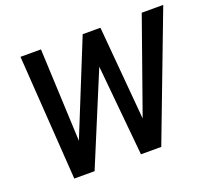

<svg xmlns="http://www.w3.org/2000/svg" viewBox="-120 -870 1143 1028"><g transform="rotate(-20 451.5 -355.5)"><path d="M902.8 -710.9 632.8 0H517.1L467.8 -517.1L252.9 0H137.2L89.4 -710.9H206.1L229.5 -181.6L443.8 -710.9H544.9L591.3 -177.2L780.3 -710.9Z"/></g></svg>

Font: Mardoto Medium
Style: Italic
Weight: 500
Italic angle: -12°
Designer: Christian Robertson, Vahan Hovhannisyan
Foundry: Google
Version: Version 1.000